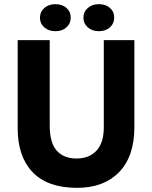

<svg xmlns="http://www.w3.org/2000/svg" viewBox="-20 -893 731 923"><path d="M351 10Q209 10 137 -65Q65 -140 65 -276V-700H219V-290Q219 -206 253 -168.5Q287 -131 348 -131Q409 -131 444 -169Q479 -207 479 -281V-700H626V-282Q626 -141 552.5 -65.5Q479 10 351 10ZM246 -743Q214 -743 193 -761.5Q172 -780 172 -808Q172 -836 193 -854.5Q214 -873 246 -873Q279 -873 299.5 -855Q320 -837 320 -808Q320 -780 299.5 -761.5Q279 -743 246 -743ZM455 -743Q423 -743 402 -761.5Q381 -780 381 -808Q381 -836 402 -854.5Q423 -873 455 -873Q488 -873 508.5 -855Q529 -837 529 -808Q529 -780 508.5 -761.5Q488 -743 455 -743Z"/></svg>

Font: Tilda Sans Extra Bold
Style: Regular
Weight: 800
Designer: ParaType Ltd
Foundry: ParaType Ltd
Version: Version 1.009